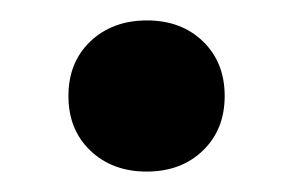

<svg xmlns="http://www.w3.org/2000/svg" viewBox="-20 -396 286 188"><path d="M123.6 -228Q90 -228 68.5 -248.5Q47 -269 47 -302Q47 -335 68.5 -355.5Q90.1 -376 124 -376Q157.5 -376 178.7 -355.5Q200 -335 200 -302Q200 -269 178.6 -248.5Q157.3 -228 123.6 -228Z"/></svg>

Font: Junicode VF
Style: Regular
Weight: 400
Designer: Peter S. Baker
Version: Version 2.213